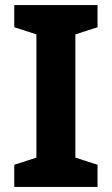

<svg xmlns="http://www.w3.org/2000/svg" viewBox="-20 -734 440 754"><path d="M363 0H36V-87L123 -115V-599L36 -627V-714H363V-627L276 -599V-115L363 -87Z"/></svg>

Font: Noto Sans Syriac Eastern
Style: Bold
Weight: 700
Designer: Patrick Giasson and the Monotype Design Team
Foundry: Monotype Imaging Inc.
Version: Version 3.001